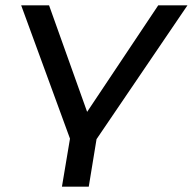

<svg xmlns="http://www.w3.org/2000/svg" viewBox="-20 -516 719 716"><path d="M211 180 241 1 59 -496H163L307 -93H301L570 -496H679L340 3L311 180Z"/></svg>

Font: Nunito Sans 7pt Expanded
Style: Italic
Weight: 400
Width: 7
Italic angle: -9°
Designer: Vernon Adams
Foundry: Vernon Adams
Version: Version 3.101;gftools[0.9.27]